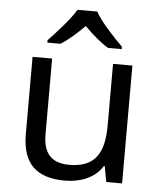

<svg xmlns="http://www.w3.org/2000/svg" viewBox="-54 -813 727 870"><g transform="rotate(5 309.0 -378.0)"><path d="M353 -766H263C237 -721 177 -656 140 -617V-606H200C235 -628 271 -660 307 -696C343 -660 381 -627 416 -606H478V-617C440 -655 377 -721 353 -766ZM533 -536H445V-257C445 -132 406 -63 287 -63C206 -63 168 -105 168 -191V-536H79V-185C79 -49 145 10 274 10C343 10 409 -15 444 -71H448L461 0H533Z"/></g></svg>

Font: Noto Sans Inscriptional Parthian
Style: Regular
Weight: 400
Designer: Monotype Design Team
Foundry: Monotype Imaging Inc.
Version: Version 2.003